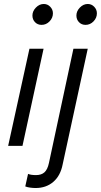

<svg xmlns="http://www.w3.org/2000/svg" viewBox="-20 -733 507 965"><path d="M21 0ZM189 -608Q169 -608 156 -621.5Q143 -635 143 -655Q143 -677 160.5 -695Q178 -713 200 -713Q219 -713 232.5 -699Q246 -685 246 -666Q246 -643 229 -625.5Q212 -608 189 -608ZM199 -488 93 0H21L128 -488ZM410 -608Q390 -608 377 -621.5Q364 -635 364 -655Q364 -677 381.5 -695Q399 -713 421 -713Q440 -713 453.5 -699Q467 -685 467 -666Q467 -643 450 -625.5Q433 -608 410 -608ZM159 212Q146 212 131.5 210Q117 208 107 204L121 141Q128 144 138 145.5Q148 147 161 147Q188 147 203.5 133Q219 119 226 86L349 -488H421L295 93Q284 150 248 181Q212 212 159 212Z"/></svg>

Font: Red Hat Text
Style: Italic
Weight: 400
Italic angle: -12°
Designer: Pentagram / MCKL
Foundry: Pentagram / MCKL
Version: Version 1.005; Red Hat Text Italic